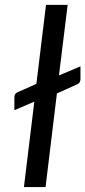

<svg xmlns="http://www.w3.org/2000/svg" viewBox="-20 -756 345 776"><path d="M38.1 -362.8Q38.1 -377.4 50.3 -382.8L127 -417L166 -736.3H253.4L218.3 -451.2L305.2 -487.8V-437Q305.2 -420.4 291.5 -415L210 -378.4L164.1 0H76.7L118.7 -345.2L38.1 -310.5Z"/></svg>

Font: Lato-Italic
Style: Italic
Weight: 400
Italic angle: -7°
Designer: Lukasz Dziedzic
Foundry: tyPoland Lukasz Dziedzic
Version: Version 1.104; Western+Polish opensource